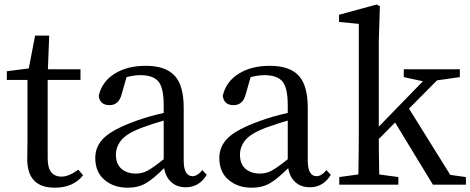

<svg xmlns="http://www.w3.org/2000/svg" viewBox="-20 -830 2114 863"><path d="M332 -67.4 353.5 -42Q308.6 13.7 226.6 13.7Q102.5 13.7 102.5 -114.3Q102.5 -126 103 -154.3Q103.5 -182.6 103.5 -205.1V-470.7H10.7V-509.8L109.4 -522.5L137.7 -669.9H201.2L195.3 -518.6H341.8V-470.7H194.3V-118.2Q194.3 -36.1 256.8 -36.1Q289.1 -36.1 332 -67.4Z M715.8 -114.3V-288.1Q676.8 -277.3 614.3 -254.9Q548.8 -229.5 524.9 -199.7Q501 -169.9 501 -134.8Q501 -92.8 525.9 -71.3Q550.8 -49.8 590.8 -49.8Q619.1 -49.8 643.6 -63Q668 -76.2 715.8 -114.3ZM889.6 -65.4 909.2 -43.9Q875 11.7 815.4 11.7Q775.4 11.7 750 -11.2Q724.6 -34.2 717.8 -74.2Q668.9 -25.4 634.8 -5.9Q600.6 13.7 553.7 13.7Q491.2 13.7 449.7 -21.5Q408.2 -56.6 408.2 -120.1Q408.2 -172.9 447.8 -210.9Q487.3 -249 589.8 -286.1Q648.4 -307.6 715.8 -322.3V-356.4Q715.8 -435.5 691.9 -463.9Q668 -492.2 610.4 -492.2Q584 -492.2 548.8 -483.4L527.3 -408.2Q514.6 -357.4 472.7 -357.4Q428.7 -357.4 423.8 -399.4Q437.5 -461.9 494.1 -498Q550.8 -534.2 635.7 -534.2Q723.6 -534.2 764.6 -490.2Q805.7 -446.3 805.7 -345.7V-108.4Q805.7 -38.1 845.7 -38.1Q867.2 -38.1 889.6 -65.4Z M1273.4 -114.3V-288.1Q1234.4 -277.3 1171.9 -254.9Q1106.4 -229.5 1082.5 -199.7Q1058.6 -169.9 1058.6 -134.8Q1058.6 -92.8 1083.5 -71.3Q1108.4 -49.8 1148.4 -49.8Q1176.8 -49.8 1201.2 -63Q1225.6 -76.2 1273.4 -114.3ZM1447.3 -65.4 1466.8 -43.9Q1432.6 11.7 1373 11.7Q1333 11.7 1307.6 -11.2Q1282.2 -34.2 1275.4 -74.2Q1226.6 -25.4 1192.4 -5.9Q1158.2 13.7 1111.3 13.7Q1048.8 13.7 1007.3 -21.5Q965.8 -56.6 965.8 -120.1Q965.8 -172.9 1005.4 -210.9Q1044.9 -249 1147.5 -286.1Q1206.1 -307.6 1273.4 -322.3V-356.4Q1273.4 -435.5 1249.5 -463.9Q1225.6 -492.2 1168 -492.2Q1141.6 -492.2 1106.4 -483.4L1085 -408.2Q1072.3 -357.4 1030.3 -357.4Q986.3 -357.4 981.4 -399.4Q995.1 -461.9 1051.8 -498Q1108.4 -534.2 1193.4 -534.2Q1281.2 -534.2 1322.3 -490.2Q1363.3 -446.3 1363.3 -345.7V-108.4Q1363.3 -38.1 1403.3 -38.1Q1424.8 -38.1 1447.3 -65.4Z M2003.9 -43.9 2074.2 -34.2V0H1925.8L1755.9 -279.3L1682.6 -205.1Q1682.6 -147.5 1684.6 -45.9L1770.5 -34.2V0H1504.9V-34.2L1590.8 -45.9Q1592.8 -165 1592.8 -230.5V-722.7L1503.9 -731.4V-763.7L1672.9 -809.6L1687.5 -801.8L1682.6 -646.5V-260.7L1880.9 -464.8L1794.9 -483.4V-518.6H2046.9V-483.4L1944.3 -468.8L1818.4 -341.8Z"/></svg>

Font: GenYoMin TW TTF Medium
Style: Regular
Weight: 500
Version: Version 1.300